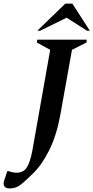

<svg xmlns="http://www.w3.org/2000/svg" viewBox="-91 -882 523 1075"><path d="M-38 173Q-57 173 -66 162Q-75 151 -67 127L-50 76H-44Q-30 80 -20.5 82.5Q-11 85 2 85Q24 85 40.5 75Q57 65 70.5 33Q84 1 95 -66L190 -603L115 -644L118 -660H395L393 -644L312 -603L246 -235Q226 -126 186 -44Q146 38 95 88Q60 122 39 140.5Q18 159 1 166Q-16 173 -38 173ZM118 -710 275 -862H314L412 -710H396L282 -783L134 -710Z"/></svg>

Font: Spectral SC SemiBold
Style: Italic
Weight: 600
Italic angle: -10°
Designer: Jean-Baptiste Levee
Foundry: Production Type
Version: Version 2.001